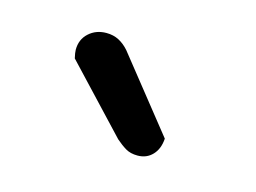

<svg xmlns="http://www.w3.org/2000/svg" viewBox="-41 -744 383 287"><g transform="rotate(15 151.0 -600.5)"><path d="M153 -534 59 -634Q58 -638 57.5 -641.5Q57 -645 57 -647Q57 -663 68 -673Q79 -683 95 -683Q106 -683 114.5 -678.5Q123 -674 130 -666L220 -553Q219 -537 210 -527.5Q201 -518 187 -518Q176 -518 168.5 -522.5Q161 -527 153 -534Z"/></g></svg>

Font: Baloo Tamma 2
Style: Regular
Weight: 400
Designer: Divya Kowshik, Shuchita Grover and Ek Type
Foundry: Ek Type
Version: Version 1.700